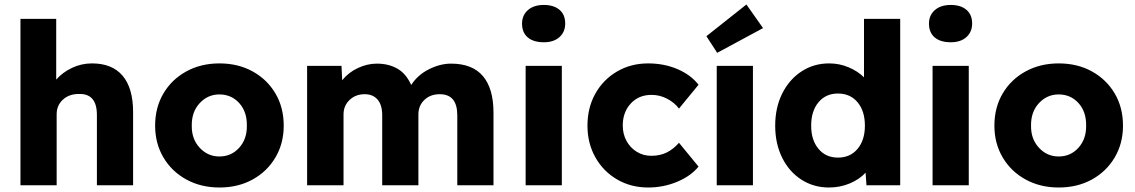

<svg xmlns="http://www.w3.org/2000/svg" viewBox="-20 -824 5049 854"><path d="M71 0V-740H230V-470Q258 -502 300 -522Q342 -542 389 -542Q479 -542 525.5 -487Q572 -432 572 -325V0H411V-313Q411 -409 330 -406Q287 -406 259.5 -380.5Q232 -355 232 -316V0Z M956 10Q874 10 809 -25.5Q744 -61 707 -123.5Q670 -186 670 -265Q670 -346 707 -408.5Q744 -471 809 -506.5Q874 -542 956 -542Q1039 -542 1103.5 -506.5Q1168 -471 1205 -408.5Q1242 -346 1242 -265Q1242 -186 1205 -123.5Q1168 -61 1103.5 -25.5Q1039 10 956 10ZM956 -128Q1009 -128 1044 -167Q1079 -206 1078 -265Q1079 -327 1044 -365.5Q1009 -404 956 -404Q904 -404 868 -365Q832 -326 833 -265Q832 -206 868 -167Q904 -128 956 -128Z M1346 0V-531H1499L1502 -467Q1530 -502 1572 -521.5Q1614 -541 1656 -541Q1708 -541 1747 -519Q1786 -497 1809 -446Q1838 -491 1888 -516Q1938 -541 1986 -541Q2081 -541 2128 -485.5Q2175 -430 2175 -323V0H2014V-311Q2014 -405 1936 -405Q1894 -405 1867.5 -379.5Q1841 -354 1841 -315V0H1680V-312Q1680 -357 1659.5 -381Q1639 -405 1602 -405Q1562 -405 1535 -379.5Q1508 -354 1508 -315V0Z M2399 -636Q2353 -636 2327.5 -657.5Q2302 -679 2302 -719Q2302 -756 2328 -779Q2354 -802 2399 -802Q2443 -802 2468.5 -780.5Q2494 -759 2494 -719Q2494 -682 2468.5 -659Q2443 -636 2399 -636ZM2318 0V-531H2479V0Z M2863 10Q2786 10 2724.5 -26Q2663 -62 2628 -124.5Q2593 -187 2593 -265Q2593 -345 2628 -407.5Q2663 -470 2724.5 -506Q2786 -542 2863 -542Q2934 -542 2993.5 -516.5Q3053 -491 3087 -447L3000 -341Q2981 -367 2948 -384.5Q2915 -402 2878 -402Q2821 -402 2785.5 -363.5Q2750 -325 2750 -266Q2750 -228 2766.5 -197.5Q2783 -167 2812 -149Q2841 -131 2877 -131Q2916 -131 2946 -146Q2976 -161 3000 -189L3087 -83Q3053 -41 2992 -15.5Q2931 10 2863 10Z M3168 0V-531H3329V0ZM3170 -589 3122 -663 3300 -804 3374 -699Z M3667 10Q3599 10 3544.5 -25Q3490 -60 3459 -122.5Q3428 -185 3428 -265Q3428 -345 3459 -407.5Q3490 -470 3544.5 -506Q3599 -542 3668 -542Q3714 -542 3755 -524.5Q3796 -507 3823 -480V-740H3984V0H3834L3830 -56Q3804 -27 3760.5 -8.5Q3717 10 3667 10ZM3707 -123Q3762 -123 3794.5 -162Q3827 -201 3827 -265Q3827 -330 3794.5 -369Q3762 -408 3707 -408Q3653 -408 3620.5 -369Q3588 -330 3588 -265Q3588 -201 3620.5 -162Q3653 -123 3707 -123Z M4209 -636Q4163 -636 4137.5 -657.5Q4112 -679 4112 -719Q4112 -756 4138 -779Q4164 -802 4209 -802Q4253 -802 4278.5 -780.5Q4304 -759 4304 -719Q4304 -682 4278.5 -659Q4253 -636 4209 -636ZM4128 0V-531H4289V0Z M4689 10Q4607 10 4542 -25.5Q4477 -61 4440 -123.5Q4403 -186 4403 -265Q4403 -346 4440 -408.5Q4477 -471 4542 -506.5Q4607 -542 4689 -542Q4772 -542 4836.5 -506.5Q4901 -471 4938 -408.5Q4975 -346 4975 -265Q4975 -186 4938 -123.5Q4901 -61 4836.5 -25.5Q4772 10 4689 10ZM4689 -128Q4742 -128 4777 -167Q4812 -206 4811 -265Q4812 -327 4777 -365.5Q4742 -404 4689 -404Q4637 -404 4601 -365Q4565 -326 4566 -265Q4565 -206 4601 -167Q4637 -128 4689 -128Z"/></svg>

Font: Readex Pro
Style: Bold
Weight: 700
Designer: Bonnie Shaver-Troup, Thomas Jockin
Foundry: Lexend
Version: Version 1.203; ttfautohint (v1.8.3)